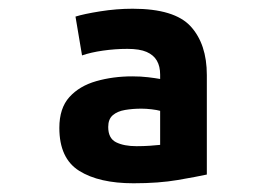

<svg xmlns="http://www.w3.org/2000/svg" viewBox="-20 -728 600 440"><path d="M286 -308Q207 -308 161.5 -336.5Q116 -365 116 -435Q116 -480 139 -505.5Q162 -531 200.5 -542Q239 -553 283 -553Q303 -553 319.5 -551Q336 -549 347 -547V-557Q347 -576 339.5 -589Q332 -602 316 -609Q300 -616 272 -616Q244 -616 216 -612Q188 -608 168 -601L153 -690Q172 -696 209.5 -702Q247 -708 284 -708Q380 -708 417 -667.5Q454 -627 454 -556V-328Q431 -323 387.5 -315.5Q344 -308 286 -308ZM293 -393Q309 -393 323.5 -394Q338 -395 347 -396V-474Q340 -476 327.5 -477.5Q315 -479 304 -479Q284 -479 266.5 -476Q249 -473 238.5 -464Q228 -455 228 -437Q228 -411 246 -402Q264 -393 293 -393Z"/></svg>

Font: Ubuntu Sans Mono
Style: Bold
Weight: 700
Monospace: yes
Designer: Dalton Maag Ltd
Foundry: Dalton Maag Ltd
Version: Version 1.006